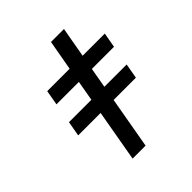

<svg xmlns="http://www.w3.org/2000/svg" viewBox="-197 -859 993 993"><g transform="rotate(-45 300.0 -362.5)"><path d="M254.5 -284H90.5L105 -366H269L288.5 -477H124.5L139 -559H303L332.5 -725H427.5L398 -559H560L545.5 -477H383.5L364 -366H527L512.5 -284H349.5L299.5 0H204.5Z"/></g></svg>

Font: JuliaMono BoldItalic
Style: Regular
Weight: 700
Italic angle: -9°
Monospace: yes
Designer: cormullion
Foundry: corm
Version: Version 0.049; ttfautohint (v1.8.4)